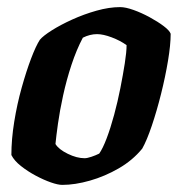

<svg xmlns="http://www.w3.org/2000/svg" viewBox="-20 -520 508 540"><path d="M155 0Q143 0 123 -7Q103 -14 80.5 -26Q58 -38 39 -53Q20 -68 12 -84Q12 -128 20 -177.5Q28 -227 41 -273.5Q54 -320 67.5 -355.5Q81 -391 92 -408Q101 -419 125.5 -434.5Q150 -450 183 -465Q216 -480 251.5 -490Q287 -500 318 -500Q333 -500 355.5 -492Q378 -484 401 -471.5Q424 -459 440.5 -446.5Q457 -434 460 -425Q460 -394 452.5 -349Q445 -304 433 -256Q421 -208 407 -166.5Q393 -125 380 -102Q353 -69 314 -46.5Q275 -24 233 -12Q191 0 155 0ZM218 -75Q225 -75 237 -79Q249 -83 259 -88Q269 -102 280 -131Q291 -160 301 -197Q311 -234 318.5 -272Q326 -310 331 -342Q336 -374 336 -393Q318 -406 294 -415Q270 -424 253 -424Q233 -424 213 -414Q195 -380 181 -337.5Q167 -295 157.5 -251.5Q148 -208 143 -172Q138 -136 136 -115Q145 -100 170.5 -87.5Q196 -75 218 -75Z"/></svg>

Font: Texturina 72pt 72pt ExtraBold
Style: Italic
Weight: 800
Italic angle: -11°
Designer: Guillermo Torres Carreño
Foundry: Omnibus-Type
Version: Version 1.002; ttfautohint (v1.8.3)